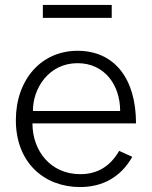

<svg xmlns="http://www.w3.org/2000/svg" viewBox="-20 -745 613 775"><path d="M431 -725H153V-673H431ZM111 -247H529C529 -429 441 -540 293 -540C146 -540 44 -423 44 -260C44 -88 159 10 303 10C393 10 467 -29 514 -112L461 -136C425 -74 374 -42 304 -42C185 -42 111 -135 111 -247ZM113 -297C112 -387 176 -490 293 -490C402 -490 465 -402 465 -297Z"/></svg>

Font: 18Franklin Light
Style: Regular
Weight: 300
Designer: Pablo Impallari, Rodrigo Fuenzalida (Modified by Dan O. Williams)
Version: Version 0.025;PS 000.025;hotconv 1.0.88;makeotf.lib2.5.64775